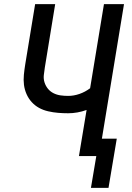

<svg xmlns="http://www.w3.org/2000/svg" viewBox="-20 -755 640 929"><path d="M420 154 446 0H362L399 -223Q377 -215 354.5 -211Q332 -207 310 -207Q285 -207 261 -209Q237 -211 213 -216.5Q189 -222 169 -233Q149 -244 133.5 -261Q118 -278 108.5 -299.5Q99 -321 96 -344.5Q93 -368 95.5 -393Q98 -418 102 -443L150 -735H247L197 -429Q194 -410 192 -391.5Q190 -373 195.5 -356Q201 -339 212 -325.5Q223 -312 239 -304Q255 -296 273 -293.5Q291 -291 310 -291Q337 -291 364.5 -300.5Q392 -310 416 -328L483 -735H580L473 -84H545L505 154Z"/></svg>

Font: Iosevka Medium Extended
Style: Italic
Weight: 500
Width: 7
Italic angle: -9°
Monospace: yes
Designer: Belleve Invis
Foundry: Belleve Invis
Version: Version 32.5.0; ttfautohint (v1.8.4)